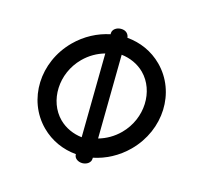

<svg xmlns="http://www.w3.org/2000/svg" viewBox="-124 -757 985 929"><g transform="rotate(-30 368.0 -292.5)"><path d="M551.6 -417C578.4 -383.5 595 -341.3 595 -297.6C595 -189.2 493.8 -92.5 368 -92.5C324.9 -92.5 284.8 -103.7 250.1 -123.1ZM141 -287.6C141 -396 242.2 -492.7 368 -492.7C411.2 -492.7 451.2 -481.5 486 -462C403.5 -381.7 266.1 -247.7 184.4 -168.1C157.6 -201.6 141 -243.9 141 -287.6ZM119.2 -111.3 118 -110C104.8 -97.1 108.4 -73.6 124.4 -57.9C140.3 -42.2 164.1 -38.4 177.6 -51.6L181.5 -55.3C233.6 -20.9 298.3 0 368 0C543.6 0 683.8 -130.9 683.8 -292.6C683.8 -361.1 659.1 -423.5 616.7 -474C627.7 -487.6 630.9 -508.2 611.6 -527.1C596 -542.6 572.8 -546.5 559.1 -534C557.4 -532.5 558.5 -533.5 554.6 -529.8C502.5 -564.2 437.7 -585.2 368 -585.2C192.4 -585.2 52.2 -454.3 52.2 -292.6C52.2 -224.1 77.1 -161.5 119.2 -111.3Z"/></g></svg>

Font: Hi.
Style: Bold
Weight: 400
Designer: Mew Too, Robert Jablonski
Foundry: Cannot Into Space Fonts
Version: Version 1.996